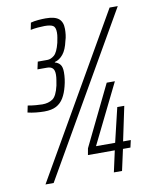

<svg xmlns="http://www.w3.org/2000/svg" viewBox="-79 -750 644 810"><g transform="rotate(-10 242.5 -345.0)"><path d="M99 -304Q83 -304 63.5 -306Q44 -308 28 -312L34 -341Q50 -338 67.5 -336.5Q85 -335 96 -335Q122 -335 140 -347Q158 -359 168 -403Q170 -415 172 -426.5Q174 -438 174 -449Q174 -468 166 -476Q158 -484 142 -484H101L108 -516H149Q164 -516 178.5 -528Q193 -540 203 -580Q205 -591 207 -601.5Q209 -612 209 -623Q209 -646 198 -652.5Q187 -659 162 -659Q150 -659 133 -657.5Q116 -656 102 -653L108 -683Q122 -687 140 -688.5Q158 -690 172 -690Q211 -690 228 -676Q245 -662 245 -632Q245 -620 243.5 -607Q242 -594 238 -582Q230 -545 214.5 -526Q199 -507 179 -502L178 -500Q193 -496 201 -485.5Q209 -475 209 -453Q209 -438 207 -423Q205 -408 201 -393Q194 -365 182 -345Q170 -325 150.5 -314.5Q131 -304 99 -304ZM50 0 446 -688H481L85 0ZM343 0 363 -91H248L253 -119L379 -378H414L288 -122H370L405 -269H435L404 -122H437L430 -91H398L378 0Z"/></g></svg>

Font: Saira ExtraCondensed ExtraLight
Style: Italic
Weight: 250
Width: 2
Italic angle: -12°
Designer: Hector Gatti with collaboration of the Omnibus-Type team
Foundry: Omnibus-Type
Version: Version 1.101